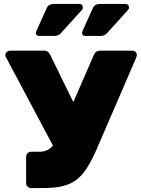

<svg xmlns="http://www.w3.org/2000/svg" viewBox="-20 -958 717 978"><path d="M139 0Q128 0 120.5 -7.5Q113 -15 113 -26V-159Q113 -170 120.5 -177.5Q128 -185 139 -185H179Q203 -185 220 -193Q237 -201 250.5 -217.5Q264 -234 276 -260L458 -678Q463 -689 471 -694.5Q479 -700 490 -700H654Q664 -700 670.5 -693.5Q677 -687 677 -679Q677 -674 675 -668.5Q673 -663 671 -658L475 -204Q450 -146 425.5 -106.5Q401 -67 371 -43.5Q341 -20 299.5 -10Q258 0 198 0ZM267 -184 9 -669Q7 -673 7 -677Q7 -686 14.5 -693Q22 -700 32 -700H206Q217 -700 224 -694Q231 -688 236 -678L376 -392ZM414 -775Q398 -775 398 -791Q398 -795 400 -799Q402 -803 403 -806L454 -919Q463 -938 491 -938H617Q637 -938 637 -919Q637 -912 631 -906L525 -789Q513 -775 492 -775ZM179 -775Q163 -775 163 -791Q163 -795 165 -799Q167 -803 168 -806L219 -919Q228 -938 256 -938H382Q402 -938 402 -919Q402 -912 396 -906L290 -789Q278 -775 257 -775Z"/></svg>

Font: Rubik Light ExtraBold
Style: Regular
Weight: 800
Version: Version 2.104